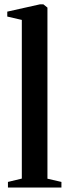

<svg xmlns="http://www.w3.org/2000/svg" viewBox="-20 -838 301 858"><path d="M77.5 -40V-749L12.5 -764V-786L158 -818.5H174L192 -804V-39.5L254.5 -25V0H15.5V-25Z"/></svg>

Font: Merriweather 120pt SemiBold
Style: Regular
Weight: 600
Version: Version 2.100